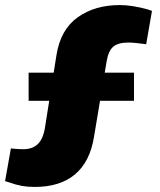

<svg xmlns="http://www.w3.org/2000/svg" viewBox="-21 -729 633 758"><path d="M116 9Q88 9 65.5 5Q43 1 15 -9L-1 -14L22 -143L33 -142Q42 -141 51 -140.5Q60 -140 68 -140Q106 -139 128 -160Q150 -181 157 -228L202 -512Q218 -612 285.5 -660.5Q353 -709 452 -709Q477 -709 505 -704.5Q533 -700 562 -692L579 -686L556 -554L544 -556Q528 -558 513.5 -559.5Q499 -561 485 -561Q446 -561 426.5 -545Q407 -529 400 -487L350 -188Q334 -90 275 -40.5Q216 9 116 9ZM92 -331V-442H508V-331Z"/></svg>

Font: REM ExtraBold
Style: Regular
Weight: 800
Designer: Octavio Pardo
Foundry: Ashler Design
Version: Version 1.005;gftools[0.9.28]